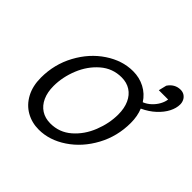

<svg xmlns="http://www.w3.org/2000/svg" viewBox="-204 -1059 1283 1283"><g transform="rotate(45 437.5 -417.5)"><path d="M630.4 -435.5Q630.4 -494.1 610.8 -537.4Q591.3 -580.6 555.4 -603.8Q519.5 -627 470.7 -627Q385.7 -627 321.8 -571.8Q257.8 -516.6 223.6 -432.4Q189.5 -348.1 189.5 -264.2Q189.5 -205.6 209.2 -162.1Q229 -118.7 265.4 -95.2Q301.8 -71.8 351.6 -71.8Q436.5 -71.8 500 -127.2Q563.5 -182.6 596.9 -267.1Q630.4 -351.6 630.4 -435.5ZM325.7 12.2Q260.3 12.2 206.5 -18.3Q152.8 -48.8 121.6 -106.9Q90.3 -165 90.3 -244.1Q90.3 -370.6 148.7 -478Q207 -585.4 301 -647.9Q395 -710.4 496.1 -710.4Q556.2 -710.4 606.4 -684.1Q656.7 -657.7 688 -608.9Q716.3 -620.1 739.7 -642.1Q763.2 -664.1 777.6 -690.7Q792 -717.3 794.9 -741.7H707L720.7 -797.9Q736.3 -821.8 758.5 -834.5Q780.8 -847.2 808.1 -847.2Q828.6 -847.2 844 -837.2Q859.4 -827.1 867.4 -810.8Q875.5 -794.4 875.5 -775.4Q875.5 -740.2 856 -701.9Q836.4 -663.6 798.8 -628.7Q761.2 -593.8 708.5 -569.3Q729.5 -518.6 729.5 -454.6Q729.5 -328.1 671.4 -220.7Q613.3 -113.3 519.5 -50.5Q425.8 12.2 325.7 12.2Z"/></g></svg>

Font: Lesson One
Style: Italic
Weight: 400
Italic angle: -14°
Designer: But Ko, Victor Gaultney, Annie Olsen, Julie Remington, Don Collingsworth, Eric Hays, Becca Hirsbrunner
Version: Version 1.100